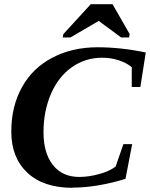

<svg xmlns="http://www.w3.org/2000/svg" viewBox="-20 -887 717 918"><path d="M327 10V11Q188 11 111 -61Q34 -133 34 -258Q34 -378 85 -470Q136 -562 230 -611Q325 -661 446 -661Q558 -661 677 -636L651 -471H610V-566Q584 -587 547 -599Q510 -611 469 -611Q388 -611 324 -566Q260 -521 224 -439Q188 -356 188 -255Q188 -155 233 -98Q278 -41 359 -41Q405 -41 455 -55Q503 -68 533 -91L570 -198H612L580 -32Q524 -14 457 -2Q390 10 327 10ZM280 -708 283 -724 414 -867H518L600 -724L597 -708H559L452 -787L317 -708Z"/></svg>

Font: Libra Serif Modern
Style: Bold Italic
Weight: 700
Italic angle: -12°
Designer: Stefan Peev, Context Ltd
Foundry: Stefan Peev, Context Ltd
Version: Version 1.000